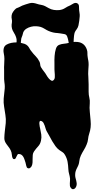

<svg xmlns="http://www.w3.org/2000/svg" viewBox="-20 -1022 666 1354"><path d="M11 -442Q8 -464 9 -484.5Q10 -505 9 -527Q8 -548 9.5 -567Q11 -586 11 -607Q11 -625 6.5 -646.5Q2 -668 8 -686Q13 -700 27.5 -708Q42 -716 59.5 -719.5Q77 -723 95.5 -723Q114 -723 126 -720Q140 -717 152.5 -713Q165 -709 176 -698Q183 -690 188.5 -679.5Q194 -669 201 -661Q215 -642 231.5 -625.5Q248 -609 259 -586Q263 -577 263.5 -567Q264 -557 269 -548Q274 -539 280.5 -530.5Q287 -522 293 -514Q299 -507 307 -493Q315 -479 324.5 -468Q334 -457 343.5 -453Q353 -449 362 -462Q366 -468 366.5 -477Q367 -486 366.5 -496Q366 -506 365 -516Q364 -526 364 -533Q365 -547 364 -573.5Q363 -600 365 -627.5Q367 -655 374 -677.5Q381 -700 398 -706Q413 -712 430 -713.5Q447 -715 463 -719Q479 -723 494.5 -725.5Q510 -728 527 -726Q575 -721 592 -674Q597 -660 596.5 -647.5Q596 -635 598 -622Q599 -612 600.5 -605.5Q602 -599 603 -593Q604 -587 604.5 -580Q605 -573 605 -564Q604 -543 602.5 -522.5Q601 -502 603 -480Q605 -454 605 -428V-376Q605 -352 610 -333Q615 -314 613 -291Q610 -262 613.5 -231Q617 -200 619 -171Q624 -122 609 -79Q603 -61 601 -41Q599 -21 591 -3Q583 17 571.5 35.5Q560 54 550 75Q541 95 539 116Q537 137 526 157Q518 172 514 184Q510 196 510 213Q510 226 514 238.5Q518 251 520 265Q523 280 517 294Q511 308 499.5 311.5Q488 315 479 302Q474 296 473 288Q472 280 472.5 271Q473 262 473.5 253.5Q474 245 474 238Q472 220 467.5 205Q463 190 462 171Q461 144 456.5 119Q452 94 438 70Q430 56 420 50.5Q410 45 398 36Q383 25 371 8.5Q359 -8 348.5 -26Q338 -44 328.5 -62.5Q319 -81 309 -97Q305 -104 302 -114.5Q299 -125 295.5 -135.5Q292 -146 287 -155Q282 -164 273 -168Q263 -172 260 -166Q257 -160 257.5 -150Q258 -140 260 -129.5Q262 -119 263 -116Q268 -95 271 -73.5Q274 -52 269 -30Q264 -6 249 10Q234 26 220 46Q212 58 211 70.5Q210 83 210 96.5Q210 110 209.5 123.5Q209 137 203 150Q199 157 191.5 162.5Q184 168 174 163Q168 160 165 146.5Q162 133 160 125Q157 116 153.5 105Q150 94 145 85Q140 76 132 70Q124 64 112 64Q106 64 103 69Q100 74 97 80.5Q94 87 91 93Q88 99 82 100Q75 102 71 96Q67 90 65.5 82Q64 74 63 65.5Q62 57 61 53Q56 36 47 23Q38 10 27 -4Q10 -26 10.5 -48.5Q11 -71 14 -97Q18 -126 20.5 -154Q23 -182 18 -212Q14 -241 9 -269.5Q4 -298 6 -327Q8 -356 12 -384.5Q16 -413 11 -442ZM64 -862Q66 -876 63 -887.5Q60 -899 62 -913Q63 -925 72.5 -939Q82 -953 92 -961Q97 -965 103 -966.5Q109 -968 114 -971Q127 -978 137 -982.5Q147 -987 161 -991Q174 -995 187.5 -999Q201 -1003 215 -1001Q229 -999 242 -994.5Q255 -990 269 -988Q286 -985 297.5 -979Q309 -973 323 -965Q340 -955 360 -952Q380 -949 399 -951Q422 -954 438.5 -965Q455 -976 475 -984Q481 -987 487 -991Q493 -995 499.5 -998Q506 -1001 512.5 -1001.5Q519 -1002 526 -998Q537 -991 537 -976.5Q537 -962 538 -951Q539 -939 541 -928.5Q543 -918 542 -906L539 -876Q537 -859 533.5 -843.5Q530 -828 521 -816Q511 -803 507.5 -794.5Q504 -786 502 -769Q501 -758 500 -745.5Q499 -733 499 -720Q499 -715 497.5 -709Q496 -703 492.5 -698Q489 -693 484 -692Q479 -691 473 -697Q468 -702 466 -712Q464 -722 463 -729Q460 -748 454 -764Q450 -775 443 -778.5Q436 -782 426 -783Q415 -785 405 -786.5Q395 -788 385 -789Q355 -790 324 -803Q310 -809 296 -818Q282 -827 267 -832Q253 -836 235 -837Q217 -838 199 -833.5Q181 -829 166 -819.5Q151 -810 144 -794Q142 -789 141 -783Q140 -777 138 -772Q136 -766 133.5 -760.5Q131 -755 130 -750Q128 -736 127 -723.5Q126 -711 126 -698Q126 -693 125 -687Q124 -681 121 -676Q118 -671 113 -669Q108 -667 101 -670Q96 -673 94.5 -679Q93 -685 93 -692.5Q93 -700 94.5 -707Q96 -714 96 -718Q98 -732 97 -743Q96 -754 91 -766Q87 -777 80.5 -787Q74 -797 69 -808Q58 -833 64 -862Z"/></svg>

Font: Double Feature
Style: Regular
Weight: 400
Designer: David Shetterly
Foundry: David Shetterly
Version: Version 2.100 1997 initial release